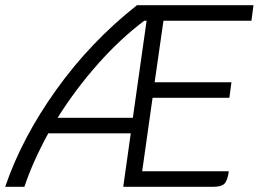

<svg xmlns="http://www.w3.org/2000/svg" viewBox="-62 -720 1012 740"><path d="M568 -640 534 -403H830L822 -343H526L486 -60H820Q815 -24 803 -12Q791 0 760 0H413L442 -206H124Q63 -94 32 0H-42Q22 -188 154.5 -373.5Q287 -559 466 -700H915L907 -640ZM450 -266 503 -640H494Q402 -571 315.5 -473.5Q229 -376 160 -266Z"/></svg>

Font: Krub
Style: Italic
Weight: 400
Italic angle: -8°
Designer: Ekaluck Peanpanawate
Foundry: Cadson Demak Co.,Ltd.
Version: Version 1.000; ttfautohint (v1.6)